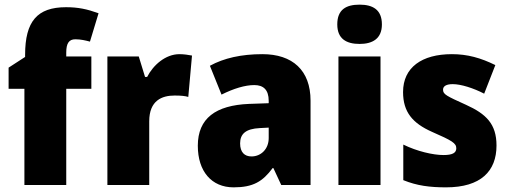

<svg xmlns="http://www.w3.org/2000/svg" viewBox="-20 -796 2191 826"><path d="M373 -414V-553H265V-570C265 -610 277 -627 304 -627C327 -627 348 -622 367 -617L404 -739C354 -757 316 -765 264 -765C140 -765 88 -704 88 -560V-551L17 -505V-414H85V0H265V-414Z M752 -563C692 -563 639 -516 613 -465H604L577 -553H442V0H622V-274C622 -364 677 -385 731 -385C760 -385 777 -383 790 -379L806 -557C791 -560 770 -563 752 -563Z M1109 -563C1018 -563 943 -546 883 -513L933 -389C985 -415 1034 -430 1074 -430C1113 -430 1136 -410 1136 -362V-352L1051 -349C908 -343 831 -287 831 -169C831 -59 890 10 985 10C1069 10 1110 -15 1153 -73H1156L1190 0H1316V-363C1316 -494 1238 -563 1109 -563ZM1098 -245 1136 -247V-202C1136 -155 1103 -123 1062 -123C1032 -123 1013 -141 1013 -179C1013 -220 1037 -242 1098 -245Z M1527 -776C1469 -776 1431 -755 1431 -691C1431 -629 1470 -607 1527 -607C1582 -607 1623 -629 1623 -691C1623 -755 1583 -776 1527 -776ZM1617 -553H1436V0H1617Z M2116 -170C2116 -263 2071 -306 1985 -345C1901 -383 1886 -390 1886 -410C1886 -426 1901 -434 1928 -434C1963 -434 2017 -417 2063 -393L2111 -516C2048 -547 1991 -563 1924 -563C1795 -563 1714 -506 1714 -400C1714 -314 1755 -266 1838 -229C1925 -191 1943 -180 1943 -158C1943 -138 1926 -129 1888 -129C1843 -129 1774 -145 1715 -174V-21C1774 3 1829 10 1899 10C2049 10 2116 -60 2116 -170Z"/></svg>

Font: Noto Sans Armenian SemiCondensed Black
Style: Regular
Weight: 900
Width: 4
Designer: Monotype Design Team
Foundry: Monotype Imaging Inc.
Version: Version 2.008